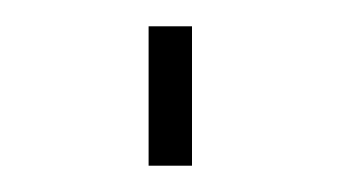

<svg xmlns="http://www.w3.org/2000/svg" viewBox="-20 -442 259 146"><path d="M93 -316V-422H126V-316Z"/></svg>

Font: Tomorrow ExtraLight
Style: Regular
Weight: 275
Designer: Tony de Marco, Monica Rizzolli
Foundry: Just in Type
Version: Version 2.002